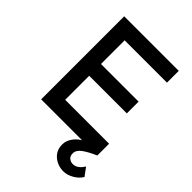

<svg xmlns="http://www.w3.org/2000/svg" viewBox="-266 -848 1187 1187"><g transform="rotate(45 327.5 -254.0)"><path d="M102 -726H579V-623H209V-416H538V-313H209V-103H593V0H102ZM514 218Q463 218 427 187Q391 156 391 105Q391 71 415 39Q439 7 480 -10L593 0Q540 23 508 46Q476 69 476 98Q476 123 491 134Q506 145 523 145Q543 145 560.5 132.5Q578 120 592 97L631 150Q613 180 579.5 199Q546 218 514 218Z"/></g></svg>

Font: Josefin Sans Thin Medium
Style: Regular
Weight: 500
Version: Version 2.000